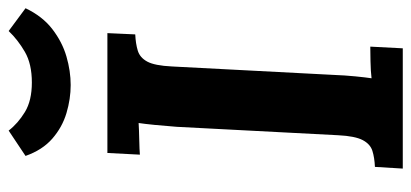

<svg xmlns="http://www.w3.org/2000/svg" viewBox="-280 -694 974 455"><g transform="rotate(-90 207.5 -467.0)"><path d="M356 -700 353 -634Q331 -633 314.5 -628Q298 -623 288.5 -605.5Q279 -588 277 -547L257 -164Q256 -137 253.5 -112Q251 -87 249 -74Q265 -76 289.5 -76.5Q314 -77 324 -77L320 0H35L39 -66Q61 -67 77 -72Q93 -77 102.5 -95Q112 -113 114 -153L134 -536Q136 -563 138.5 -588Q141 -613 143 -626Q127 -625 103 -624.5Q79 -624 68 -623L72 -700ZM233 -787Q200 -787 166.5 -797Q133 -807 106 -830.5Q79 -854 65 -894L125 -934Q142 -912 169 -895.5Q196 -879 239 -879Q283 -879 311.5 -895.5Q340 -912 361 -934L415 -894Q396 -854 365.5 -830.5Q335 -807 300.5 -797Q266 -787 233 -787Z"/></g></svg>

Font: Lora
Style: Italic
Weight: 400
Italic angle: -3°
Designer: Olga Karpushina, Alexei Vanyashin (Cyrillic)
Foundry: Cyreal
Version: Version 3.008